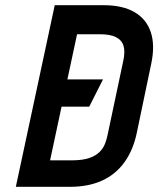

<svg xmlns="http://www.w3.org/2000/svg" viewBox="-20 -720 610 740"><path d="M187 -309H324L377 -414H210ZM379 -700H191L41 0H250Q321 0 373.5 -24Q426 -48 459.5 -94.5Q493 -141 507 -207L563 -475Q578 -546 561 -596.5Q544 -647 498 -673.5Q452 -700 379 -700ZM256 -102H173L277 -588H365Q404 -588 426.5 -577Q449 -566 456 -543.5Q463 -521 455 -485L394 -197Q391 -182 384.5 -165.5Q378 -149 364 -134.5Q350 -120 324 -111Q298 -102 256 -102Z"/></svg>

Font: Advent Pro
Style: Bold Italic
Weight: 700
Italic angle: -12°
Designer: VivaRado, Andreas Kalpakidis
Foundry: VivaRado, Andreas Kalpakidis
Version: Version 3.000